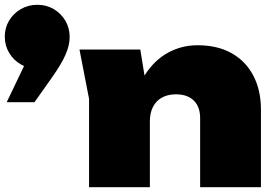

<svg xmlns="http://www.w3.org/2000/svg" viewBox="-27 -782 1151 802"><path d="M1 -355 113 -589 129 -495Q91 -495 60 -513Q29 -531 11 -561.5Q-7 -592 -7 -629Q-7 -666 11 -696Q29 -726 60 -744Q91 -762 129 -762Q167 -762 197.5 -744Q228 -726 246 -695.5Q264 -665 264 -627Q264 -593 246.5 -553Q229 -513 187 -454L117 -355ZM305 -575H559L599 -330V0H345V-369ZM798 -593Q882 -593 941 -559.5Q1000 -526 1031.5 -465.5Q1063 -405 1063 -324V0H809V-288Q809 -336 782.5 -362Q756 -388 708 -388Q674 -388 649.5 -374.5Q625 -361 612 -335.5Q599 -310 599 -274L524 -312Q538 -406 578 -468.5Q618 -531 675 -562Q732 -593 798 -593Z"/></svg>

Font: Unbounded Black
Style: Regular
Weight: 900
Designer: Luke Prowse, Jean-Baptiste Morizot, Fátima Lázaro, Florian Runge
Foundry: NaN
Version: Version 1.701;gftools[0.9.28.dev5+ged2979d]